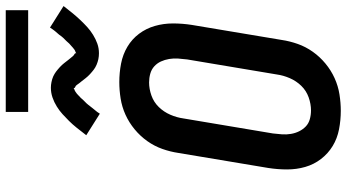

<svg xmlns="http://www.w3.org/2000/svg" viewBox="-282 -886 1176 651"><g transform="rotate(-90 305.5 -560.0)"><path d="M256 8Q224 8 193 2Q162 -4 136.5 -19.5Q111 -35 92.5 -59Q74 -83 65.5 -112.5Q57 -142 57 -174Q57 -206 62 -238L113 -543Q117 -570 126.5 -597Q136 -624 153 -648Q170 -672 193 -691Q216 -710 242.5 -722Q269 -734 297.5 -738.5Q326 -743 353 -743Q385 -743 416 -737Q447 -731 473 -715.5Q499 -700 517 -676Q535 -652 543.5 -622.5Q552 -593 552 -561Q552 -529 547 -497L496 -192Q492 -165 482.5 -138Q473 -111 456 -87Q439 -63 416 -44Q393 -25 366.5 -13Q340 -1 311.5 3.5Q283 8 256 8ZM257 -93Q279 -93 301.5 -101Q324 -109 340.5 -126Q357 -143 366.5 -165Q376 -187 379 -209L430 -513Q432 -529 433 -544Q434 -559 431.5 -574Q429 -589 423 -602Q417 -615 406.5 -624.5Q396 -634 381.5 -638Q367 -642 352 -642Q330 -642 307.5 -634Q285 -626 268.5 -609Q252 -592 242.5 -570Q233 -548 230 -526L179 -222Q177 -206 176 -191Q175 -176 177.5 -161Q180 -146 186.5 -133Q193 -120 203 -110.5Q213 -101 227.5 -97Q242 -93 257 -93ZM246 -809 173 -855Q186 -872 198 -887Q210 -902 221.5 -913.5Q233 -925 244.5 -935.5Q256 -946 270.5 -955Q285 -964 301 -969.5Q317 -975 334 -975Q339 -975 343.5 -974.5Q348 -974 353 -973Q358 -972 363 -970.5Q368 -969 372.5 -967Q377 -965 381 -962.5Q385 -960 388.5 -957.5Q392 -955 396 -951.5Q400 -948 404 -944.5Q408 -941 411 -937.5Q414 -934 417 -930.5Q420 -927 422.5 -923.5Q425 -920 427.5 -917Q430 -914 434 -909Q438 -904 441 -900.5Q444 -897 448 -895Q452 -893 451 -888Q451 -890 455.5 -891.5Q460 -893 463 -895Q466 -897 470 -900.5Q474 -904 475.5 -905.5Q477 -907 479.5 -909Q482 -911 484 -913Q486 -915 488 -917.5Q490 -920 492.5 -922.5Q495 -925 497.5 -927.5Q500 -930 503 -933Q506 -936 508.5 -939.5Q511 -943 513.5 -946.5Q516 -950 519.5 -953.5Q523 -957 526 -961Q529 -965 532 -969Q535 -973 538 -978L611 -932Q598 -915 586 -900.5Q574 -886 562.5 -874Q551 -862 539.5 -851.5Q528 -841 513.5 -832Q499 -823 483.5 -817.5Q468 -812 451 -812Q446 -812 441 -812.5Q436 -813 431 -814Q426 -815 421.5 -816.5Q417 -818 412 -820Q407 -822 403 -824.5Q399 -827 395.5 -829.5Q392 -832 388 -835.5Q384 -839 380 -842.5Q376 -846 373 -849.5Q370 -853 367 -856.5Q364 -860 361.5 -863.5Q359 -867 356.5 -870Q354 -873 350 -878Q346 -883 343.5 -887Q341 -891 336.5 -892.5Q332 -894 333 -899Q333 -897 328.5 -895.5Q324 -894 321 -892Q318 -890 314 -887Q310 -884 308.5 -882Q307 -880 304.5 -878Q302 -876 300 -874Q298 -872 296 -869.5Q294 -867 291.5 -864.5Q289 -862 286.5 -859.5Q284 -857 281 -854Q278 -851 275.5 -847.5Q273 -844 270.5 -841Q268 -838 265 -834Q262 -830 258.5 -826Q255 -822 252 -818Q249 -814 246 -809ZM597 -1052H252V-1128H597Z"/></g></svg>

Font: Iosevka Etoile
Style: Bold Italic
Weight: 700
Italic angle: -9°
Designer: Belleve Invis
Foundry: Belleve Invis
Version: Version 28.1.0; ttfautohint (v1.8.4)